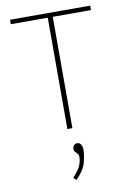

<svg xmlns="http://www.w3.org/2000/svg" viewBox="-97 -684 695 1019"><g transform="rotate(-10 250.0 -174.5)"><path d="M230 0V-600H31V-624H463V-600H257V0ZM230 275 216 260Q250 223 258.5 200Q267 177 267 157Q267 146 261 139Q255 132 249 126Q243 120 243 110Q243 99 250 91Q257 83 268 83Q280 83 287.5 94Q295 105 295 122Q295 153 284 193Q273 233 230 275Z"/></g></svg>

Font: Inconsolata ExtraLight
Style: Regular
Weight: 200
Monospace: yes
Designer: Raph Levien, Cyreal, Brenton Simpson
Foundry: Raph Levien, Cyreal, Google
Version: Version 3.001; ttfautohint (v1.8.2.53-6de2)